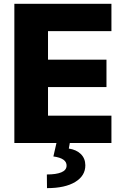

<svg xmlns="http://www.w3.org/2000/svg" viewBox="-20 -747 657 1003"><path d="M55 0V-727.3H562.1V-584.5H230.8V-435.4H536.2V-292.3H230.8V-142.8H562.1V0ZM275.6 -2.8H345.2L339.5 29.1Q378.6 34.8 402 57.5Q425.4 80.3 425.8 116.1Q426.1 171.2 373 203.5Q320 235.8 225.5 235.8L224.8 164.4Q273.4 164.4 300.1 153.4Q326.7 142.4 327.8 120Q329.9 79.9 258.9 70.3Z"/></svg>

Font: Inter UI Extra Bold
Style: Regular
Weight: 800
Designer: Rasmus Andersson
Foundry: rsms
Version: 3.2;8d6f07862